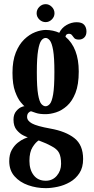

<svg xmlns="http://www.w3.org/2000/svg" viewBox="-20 -678 462 946"><path d="M205.5 249Q160 249 118.8 234.5Q77.5 220 51.5 190.5Q25.5 161 25.5 116Q25.5 83 38 60.8Q50.5 38.5 67.8 25Q85 11.5 99.2 5.5Q113.5 -0.5 117 -1.5Q112 -2.5 95 -10.8Q78 -19 62.2 -37.5Q46.5 -56 46.5 -88.5Q46.5 -115 60.5 -131.2Q74.5 -147.5 89.5 -152Q96 -155 100.5 -154.5Q96.5 -157.5 82 -174.5Q67.5 -191.5 54.5 -226.8Q41.5 -262 41.5 -319.5Q41.5 -378.5 57.8 -419Q74 -459.5 99.5 -484Q125 -508.5 153.2 -519.5Q181.5 -530.5 206 -530.5Q242 -530 272 -516.5Q284 -541 308 -554.8Q332 -568.5 357.5 -568.5Q384 -568.5 395 -555.5Q406 -542.5 406 -523Q406 -504 395.5 -493.5Q385 -483 369 -483Q352.5 -483 346 -490.2Q339.5 -497.5 334.8 -504.5Q330 -511.5 319 -511.5Q313.5 -511.5 308.8 -508.5Q304 -505.5 302.5 -497Q368 -442 368 -325.5Q368 -261 351.8 -220Q335.5 -179 310 -156.2Q284.5 -133.5 256.5 -124.5Q228.5 -115.5 204.5 -115.5Q175 -115.5 157.2 -121.5Q139.5 -127.5 135.5 -129Q133.5 -129.5 133.5 -129.5Q127 -129.5 120.2 -122.2Q113.5 -115 113.5 -102Q113.5 -83 137.5 -69.8Q161.5 -56.5 228 -44.5Q304 -31 346.8 2.8Q389.5 36.5 389.5 105.5Q389.5 147.5 371.2 175.2Q353 203 324.5 219.2Q296 235.5 264.2 242.2Q232.5 249 205.5 249ZM204.5 -154.5Q215.5 -154.5 225.5 -165.8Q235.5 -177 241.8 -213Q248 -249 248 -323.5Q248 -394.5 241.8 -430.5Q235.5 -466.5 225.5 -478.8Q215.5 -491 205 -491Q193.5 -491 183.8 -478.8Q174 -466.5 167.8 -430Q161.5 -393.5 161.5 -321.5Q161.5 -247.5 167.8 -212Q174 -176.5 184 -165.5Q194 -154.5 204.5 -154.5ZM205.5 212.5Q239 212.5 260 187.8Q281 163 281 129.5Q281 94.5 271 75.2Q261 56 233.5 42Q218.5 33.5 199.2 25.5Q180 17.5 170.5 14Q156 22.5 140.5 47Q125 71.5 125 114.5Q125 158 146 185.2Q167 212.5 205.5 212.5ZM205 -569Q187 -569 173.8 -582Q160.5 -595 160.5 -612.5Q160.5 -631 173.8 -644.2Q187 -657.5 205 -657.5Q222 -657.5 235.2 -644.2Q248.5 -631 248.5 -612.5Q248.5 -595 235.2 -582Q222 -569 205 -569Z"/></svg>

Font: Imbue 10pt
Style: Bold
Weight: 700
Designer: Tyler Finck
Foundry: Etcetera Type Company
Version: Version 1.102; ttfautohint (v1.8.3)